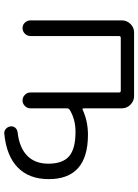

<svg xmlns="http://www.w3.org/2000/svg" viewBox="105 -665 645 895"><g transform="rotate(90 427.5 -217.5)"><path d="M75 -37V-463Q75 -486 91.5 -503Q108 -520 131 -520H428Q451 -520 468 -503Q485 -486 485 -463V-285Q485 -277 493 -281Q546 -305 608 -305Q815 -305 815 -122Q815 -31 761 22Q707 75 603 85Q590 86 580.5 77.5Q571 69 569 56Q568 43 575.5 34Q583 25 596 23Q668 15 705.5 -21.5Q743 -58 743 -120Q743 -187 708.5 -217Q674 -247 595 -247Q536 -247 492 -220Q485 -215 485 -207V-37Q485 -22 474 -11Q463 0 448 0Q433 0 422 -11Q411 -22 411 -37V-450Q411 -458 403 -458H157Q148 -458 148 -450V-37Q148 -22 137 -11Q126 0 111 0Q96 0 85.5 -11Q75 -22 75 -37Z"/></g></svg>

Font: Rounded Mplus 1c
Style: Regular
Weight: 400
Version: Version 1.059.20150529